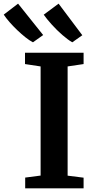

<svg xmlns="http://www.w3.org/2000/svg" viewBox="-98 -1032 516 1052"><path d="M124.5 -70V-668L39 -681V-743H360V-681L272.5 -668V-69.5L360 -58.5V0H40V-59ZM82 -800.5Q63.5 -810 41.2 -827.8Q19 -845.5 -3.8 -867.2Q-26.5 -889 -46 -911.2Q-65.5 -933.5 -77.5 -952L1 -1012L138.5 -840L83 -800.5ZM297.5 -800.5Q274 -814 243.8 -840.2Q213.5 -866.5 186 -897Q158.5 -927.5 141.5 -951.5L223 -1012L353 -839L298.5 -800.5Z"/></svg>

Font: Merriweather 20pt
Style: Bold
Weight: 700
Version: Version 2.100